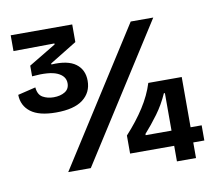

<svg xmlns="http://www.w3.org/2000/svg" viewBox="-80 -788 1035 922"><g transform="rotate(-10 437.0 -327.5)"><path d="M180 -292Q97 -292 56.5 -323Q16 -354 15 -407L102 -428Q105 -392 128 -379Q151 -366 181 -366Q214 -366 236 -379.5Q258 -393 258 -421Q258 -456 219 -473.5Q180 -491 96 -483V-535L229 -615V-620L29 -618V-695H329V-609L197 -528V-523Q277 -528 316 -499Q355 -470 355 -416Q355 -359 311.5 -325.5Q268 -292 180 -292ZM187 0 608 -660H718L297 0ZM495 -36V-124Q549 -183 585.5 -240Q622 -297 640 -355H803V-110H857V-36H803V40H710V-36ZM584 -110H710V-293H705Q682 -241 650 -197.5Q618 -154 584 -116Z"/></g></svg>

Font: Bricolage Grotesque 48pt Medium
Style: Regular
Weight: 500
Designer: Mathieu Triay
Foundry: Atelier Triay
Version: Version 1.000; ttfautohint (v1.8.4.7-5d5b);gftools[0.9.32]